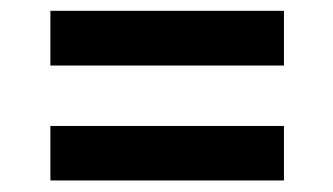

<svg xmlns="http://www.w3.org/2000/svg" viewBox="-20 -499 600 346"><path d="M491.7 -380.9H70.8V-479.5H491.7ZM491.7 -173.8H70.8V-272H491.7Z"/></svg>

Font: Vazir Medium FD-UI
Style: Medium-FD-UI
Weight: 500
Designer: Saber Rastikerdar
Foundry: Saber Rastikerdar
Version: Version 30.1.0